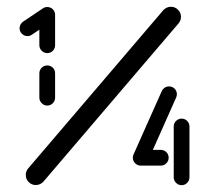

<svg xmlns="http://www.w3.org/2000/svg" viewBox="-20 -539 603 560"><path d="M117.8 -231.1Q108.5 -231.1 101.7 -238Q94.8 -244.8 94.8 -254.1V-325.2Q94.8 -334.8 101.7 -341.5Q108.5 -348.1 117.8 -348.1Q127.4 -348.1 134.1 -341.5Q140.7 -334.8 140.7 -325.2V-254.1Q140.7 -244.8 134.1 -238Q127.4 -231.1 117.8 -231.1ZM117.8 -518.5Q127.4 -518.5 134.1 -511.9Q140.7 -505.2 140.7 -495.6Q140.7 -490 138 -484.8Q135.2 -479.6 130.7 -476.7L73 -437.8Q67 -433.7 60 -433.7Q50.7 -433.7 43.9 -440.6Q37 -447.4 37 -456.7Q37 -462.2 39.8 -467.4Q42.6 -472.6 47 -475.6L104.8 -514.4Q110.7 -518.5 117.8 -518.5ZM117.8 -384.1Q108.5 -384.1 101.7 -390.9Q94.8 -397.8 94.8 -407V-495.6Q94.8 -505.2 101.7 -511.9Q108.5 -518.5 117.8 -518.5Q127.4 -518.5 134.1 -511.9Q140.7 -505.2 140.7 -495.6V-407Q140.7 -397.8 134.1 -390.9Q127.4 -384.1 117.8 -384.1ZM478.5 -519.3Q490.4 -519.3 499.1 -510.7Q507.8 -502.2 507.8 -490Q507.8 -478.9 500.7 -470.7L106.7 -9.3Q102.6 -4.8 96.9 -2Q91.1 0.7 84.4 0.7Q72.6 0.7 63.9 -7.8Q55.2 -16.3 55.2 -28.5Q55.2 -39.6 62.2 -47.8L456.3 -509.3Q460.4 -513.7 466.1 -516.5Q471.9 -519.3 478.5 -519.3ZM471.9 -78.9Q471.9 -69.6 465.2 -62.8Q458.5 -55.9 448.9 -55.9H391.1V-101.9H448.9Q458.5 -101.9 465.2 -95.2Q471.9 -88.5 471.9 -78.9ZM509.6 -193Q519.3 -193 525.9 -186.3Q532.6 -179.6 532.6 -170V-21.9Q532.6 -12.6 525.9 -5.7Q519.3 1.1 509.6 1.1Q500.4 1.1 493.5 -5.7Q486.7 -12.6 486.7 -21.9V-170Q486.7 -179.6 493.5 -186.3Q500.4 -193 509.6 -193ZM390.4 -55.9Q381.1 -55.9 374.3 -62.8Q367.4 -69.6 367.4 -78.9Q367.4 -83.7 369.3 -88.1L452.2 -274.1Q455.2 -280 460.7 -283.5Q466.3 -287 473 -287Q482.6 -287 489.3 -280.4Q495.9 -273.7 495.9 -264.1Q495.9 -258.9 493.7 -254.4L411.5 -69.6Q408.5 -63.3 403 -59.6Q397.4 -55.9 390.4 -55.9Z"/></svg>

Font: 26F Galaxy Sans
Style: Bold
Weight: 700
Designer: C₂₉H₂₅N₃O₅
Version: Version 1.100